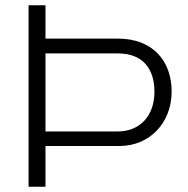

<svg xmlns="http://www.w3.org/2000/svg" viewBox="-20 -706 710 726"><path d="M88 0H152V-154H433C543 -154 629 -239 629 -360C629 -474 559 -560 426 -560H152V-686H88ZM152 -209V-504H426C518 -504 564 -448 564 -359C564 -266 507 -209 426 -209Z"/></svg>

Font: Archivo ExtraLight
Style: Regular
Weight: 200
Designer: Hector Gatti
Foundry: Omnibus-Type
Version: Version 2.001